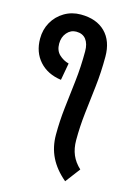

<svg xmlns="http://www.w3.org/2000/svg" viewBox="-106 -718 531 779"><g transform="rotate(15 160.0 -329.0)"><path d="M163 -167Q163 -224 169.5 -281Q176 -338 183 -398Q190 -458 190 -525H275Q275 -458 268 -398Q261 -338 254.5 -281Q248 -224 248 -167ZM125 -387Q67 -395 33.5 -432.5Q0 -470 0 -527H80Q80 -498 97.5 -481.5Q115 -465 138 -459ZM248 6Q205 -30 184 -72.5Q163 -115 163 -167H248Q248 -132 259.5 -105Q271 -78 295 -56ZM0 -527Q0 -565 17.5 -596Q35 -627 66 -645.5Q97 -664 135 -664V-592Q112 -592 96 -573.5Q80 -555 80 -527ZM190 -524Q190 -556 176 -574Q162 -592 135 -592V-664Q201 -664 238 -627Q275 -590 275 -524Z"/></g></svg>

Font: Akshar Light
Style: Regular
Weight: 400
Version: Version 1.100